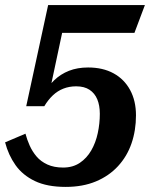

<svg xmlns="http://www.w3.org/2000/svg" viewBox="-31 -660 611 754"><path d="M227 74Q154 74 106 51Q58 28 30 -11.5Q2 -51 -11 -101L69 -135Q75 -112 85.5 -88.5Q96 -65 112.5 -45.5Q129 -26 155 -14Q181 -2 217 -2Q255 -2 282.5 -20.5Q310 -39 327.5 -69.5Q345 -100 353 -137.5Q361 -175 361 -213Q361 -246 351 -270Q341 -294 320.5 -307.5Q300 -321 268 -321Q241 -321 218 -312Q195 -303 176.5 -285.5Q158 -268 143 -243H72L158 -640H538L497 -531H190L232 -620L163 -296L137 -287Q157 -321 182 -345Q207 -369 240 -382Q273 -395 315 -395Q373 -395 415 -372Q457 -349 480 -306.5Q503 -264 503 -207Q503 -148 485.5 -97Q468 -46 432.5 -7.5Q397 31 345.5 52.5Q294 74 227 74Z"/></svg>

Font: Roboto Serif 20pt SemiBold
Style: Italic
Weight: 600
Italic angle: -10°
Version: Version 1.007